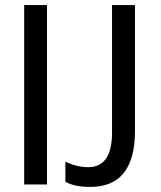

<svg xmlns="http://www.w3.org/2000/svg" viewBox="-20 -734 640 764"><path d="M76.2 0V-713.9H167V0ZM240.2 -11.2V-90.8Q285.6 -68.8 331.1 -68.8Q425.8 -68.8 425.8 -207V-713.9H517.1V-212.9Q517.1 9.8 338.9 9.8Q273.9 9.8 240.2 -11.2Z"/></svg>

Font: WenQuanYi Micro Hei Mono
Style: Regular
Weight: 400
Foundry: Ascender Corporation
Version: Version 0.2.0-beta